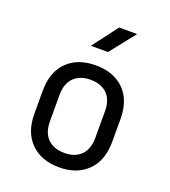

<svg xmlns="http://www.w3.org/2000/svg" viewBox="-143 -889 886 1002"><g transform="rotate(20 300.0 -388.5)"><path d="M300 8Q201 8 142.5 -50Q84 -108 84 -212V-338Q84 -443 142 -500.5Q200 -558 300 -558Q400 -558 458 -500.5Q516 -443 516 -338V-212Q516 -108 457.5 -50Q399 8 300 8ZM300 -72Q359 -72 392.5 -105Q426 -138 426 -202V-348Q426 -412 392.5 -445Q359 -478 300 -478Q242 -478 208 -445Q174 -412 174 -348V-202Q174 -138 208 -105Q242 -72 300 -72ZM240 -645 346 -785H446L335 -645Z"/></g></svg>

Font: JetBrainsMono NFM
Style: Regular
Weight: 400
Monospace: yes
Designer: Philipp Nurullin, Konstantin Bulenkov
Foundry: JetBrains
Version: Version 2.304; ttfautohint (v1.8.4.7-5d5b);Nerd Fonts 3.3.0